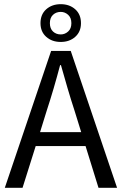

<svg xmlns="http://www.w3.org/2000/svg" viewBox="-20 -900 584 920"><path d="M203 -367 172 -267H369L338 -367Q320 -422 304 -476.5Q288 -531 272 -588H268Q253 -531 237 -476.5Q221 -422 203 -367ZM3 0 225 -656H319L541 0H452L390 -200H151L88 0ZM271 -699Q229 -699 201.5 -723.5Q174 -748 174 -789Q174 -831 201.5 -855.5Q229 -880 271 -880Q313 -880 340.5 -855.5Q368 -831 368 -789Q368 -748 340.5 -723.5Q313 -699 271 -699ZM271 -735Q291 -735 306.5 -749Q322 -763 322 -789Q322 -815 306.5 -829Q291 -843 271 -843Q249 -843 234 -829Q219 -815 219 -789Q219 -763 234 -749Q249 -735 271 -735Z"/></svg>

Font: Giro Regular
Style: Regular
Weight: 400
Designer: Paul D. Hunt
Foundry: Adobe Systems Incorporated
Version: Version 1.000;PS 1.0;hotconv 1.0.88;makeotf.lib2.5.647800